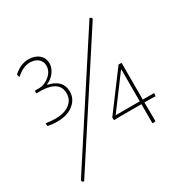

<svg xmlns="http://www.w3.org/2000/svg" viewBox="-172 -814 1018 1049"><g transform="rotate(-30 337.0 -289.5)"><path d="M533 -669 543 -664 546 -656 61 90 52 86 48 77ZM130 -640Q170 -640 195 -619Q220 -598 220 -564Q220 -536 201 -510Q182 -484 150 -470V-468Q239 -449 239 -375Q239 -327 200 -296.5Q161 -266 99 -266Q68 -266 39 -272L37 -288L39 -290Q71 -285 99 -285Q153 -285 186 -309.5Q219 -334 219 -375Q219 -452 110 -457H77L75 -459L76 -474H105Q137 -474 168 -500Q199 -526 199 -561Q199 -588 179.5 -604.5Q160 -621 128 -621Q86 -621 42 -582H39L35 -599Q80 -640 130 -640ZM562 -369V-137H631L634 -134L631 -118L581 -119H562L563 -2L561 0L545 2L543 0V-119H403L372 -118L369 -121V-136L543 -369ZM391 -137H543V-337H540Z"/></g></svg>

Font: Alegreya Sans Thin
Style: Regular
Weight: 100
Designer: Juan Pablo del Peral
Foundry: Huerta Tipografica
Version: Version 2.007